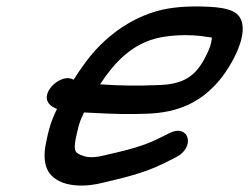

<svg xmlns="http://www.w3.org/2000/svg" viewBox="-20 -569 776 598"><path d="M291.7 -306.4C336.6 -375.1 385.2 -422.5 450.1 -444.7C496.3 -460.6 569.9 -463.6 624.5 -454.2C632.7 -453.2 635.9 -452.8 640.2 -451.9C636.8 -428.1 634.9 -422.1 620.6 -393.2C589.3 -330.6 551 -305.9 471.5 -304C408.7 -301.2 349.1 -302.1 291.7 -306.4ZM241.7 -218.8C250.1 -218.1 264.2 -217.4 276.3 -217C330.7 -214.2 381.1 -212.4 441.6 -215C534.7 -218.8 605.8 -249.9 663.8 -319.5C701.7 -364.9 759.2 -467 726.3 -515.7C707.2 -547.5 640.3 -547.8 599.4 -549C545.7 -549 497.3 -545.5 447.1 -527.6C388.3 -506.7 336.3 -472.9 288.9 -425.1C257.8 -393.4 233 -357.8 209.1 -320.5C173.4 -344 103 -281.8 132.9 -245.8C138.4 -239.1 145 -234.8 157.5 -229.7C137.4 -189 130.8 -161.6 122.2 -118.6C116.9 -90 117.7 -65.4 125.7 -44.8C144.6 2.5 212.6 20.9 295.9 1.2C363.8 -15.2 425.9 -28.4 489.1 -59.7L527.2 -78.7C590.5 -110.3 568.4 -183.2 509.8 -155.5L471.5 -136.4C422.5 -112.3 370.7 -100.2 305.2 -85.2C275.8 -77.9 255.6 -77.9 240.8 -83C212.1 -92.3 209.7 -98.9 215.3 -134.4C223.9 -173.6 225.7 -186.3 241.7 -218.8Z"/></svg>

Font: Just Breathe
Style: BdObl7
Weight: 400
Foundry: Cannot Into Space Fonts
Version: Version 0.72